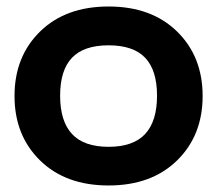

<svg xmlns="http://www.w3.org/2000/svg" viewBox="-20 -566 672 594"><path d="M104 -69.6Q24.9 -147 24.9 -269Q24.9 -391.1 104 -468.5Q183.1 -545.9 315.9 -545.9Q448.7 -545.9 527.8 -468.5Q606.9 -391.1 606.9 -269Q606.9 -147 527.8 -69.6Q448.7 7.8 315.9 7.8Q183.1 7.8 104 -69.6ZM465.8 -270Q465.8 -348.6 429.2 -387.2Q392.6 -425.8 315.9 -425.8Q239.3 -425.8 202.6 -387.2Q166 -348.6 166 -270Q166 -190.9 202.9 -151.4Q239.7 -111.8 315.9 -111.8Q392.1 -111.8 429 -151.4Q465.8 -190.9 465.8 -270Z"/></svg>

Font: LT Superior
Style: Bold
Weight: 400
Designer: Daniel Lyons
Foundry: LyonsType
Version: Version 1.000